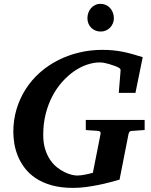

<svg xmlns="http://www.w3.org/2000/svg" viewBox="-20 -941 770 978"><path d="M648.9 -273.9Q642.1 -272.9 639.4 -269.3Q636.7 -265.6 634.8 -258.8L588.9 -25.9Q567.9 -20 540.5 -12.7Q513.2 -5.4 481.9 1Q450.7 7.3 417.7 11.7Q384.8 16.1 353 16.1Q289.1 16.1 241.7 2.4Q194.3 -11.2 160.6 -34.2Q127 -57.1 105 -86.7Q83 -116.2 70.3 -147.9Q57.6 -179.7 52.7 -211.2Q47.9 -242.7 47.9 -269Q47.9 -331.1 64.7 -386.2Q81.5 -441.4 111.6 -488Q141.6 -534.7 183.3 -571.5Q225.1 -608.4 275.4 -634Q325.7 -659.7 382.8 -673.3Q439.9 -687 500 -687Q528.3 -687 553 -684.8Q577.6 -682.6 601.8 -678Q626 -673.3 651.4 -666.3Q676.8 -659.2 707 -649.9L669.9 -467.8H585L594.2 -581.1Q595.2 -589.8 586.7 -595Q578.1 -600.1 567.9 -604Q563 -605.5 554.4 -608.6Q545.9 -611.8 534.9 -615Q523.9 -618.2 511.7 -620.6Q499.5 -623 487.8 -623Q457 -623 423.8 -611.8Q390.6 -600.6 358.6 -578.9Q326.7 -557.1 297.9 -525.1Q269 -493.2 247.3 -452.1Q225.6 -411.1 212.9 -361.3Q200.2 -311.5 200.2 -253.9Q200.2 -213.4 209.7 -182.4Q219.2 -151.4 234.6 -128.2Q250 -105 269.3 -89.6Q288.6 -74.2 307.9 -64.7Q327.1 -55.2 344.2 -51Q361.3 -46.9 373 -46.9Q382.8 -46.9 394 -48.3Q405.3 -49.8 416 -52Q426.8 -54.2 436.5 -56.6Q446.3 -59.1 453.1 -61L492.2 -258.8Q493.7 -268.1 489.3 -271Q484.9 -273.9 473.1 -274.9Q464.4 -274.9 455.1 -275.9Q446.8 -276.4 436.8 -277.1Q426.8 -277.8 417 -278.8V-330.1H716.8V-278.8ZM560.1 -848.1Q560.1 -834.5 554.9 -822Q549.8 -809.6 540.8 -800.3Q531.7 -791 519.5 -785.6Q507.3 -780.3 493.2 -780.3Q478.5 -780.3 466.1 -785.4Q453.6 -790.5 444.6 -799.6Q435.5 -808.6 430.4 -821Q425.3 -833.5 425.3 -848.1Q425.3 -863.3 430.2 -876.5Q435.1 -889.6 443.8 -899.7Q452.6 -909.7 464.8 -915.5Q477.1 -921.4 492.2 -921.4Q506.8 -921.4 519.3 -915.8Q531.7 -910.2 540.8 -900.1Q549.8 -890.1 554.9 -876.7Q560.1 -863.3 560.1 -848.1Z"/></svg>

Font: Charis SIL
Style: Bold Italic
Weight: 700
Italic angle: -11°
Foundry: SIL International
Version: Version 4.112